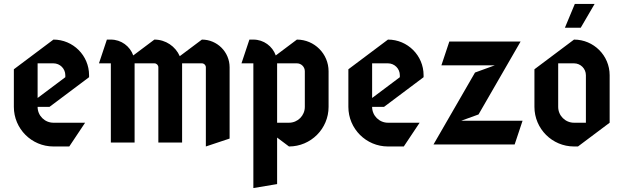

<svg xmlns="http://www.w3.org/2000/svg" viewBox="-20 -720 3150 970"><path d="M170 -400H250C283.1 -400 310 -373.1 310 -340V-330L170 -225ZM250 -520 50 -370V-180C50 -69.6 139.6 20 250 20H330L410 -100H250C205.8 -100 170 -135.8 170 -180H230L430 -330V-340C430 -439.4 349.4 -520 250 -520Z M520 -520 480 -400H540V0H660V-400H760C771 -400 780 -391 780 -380V0H900V-400H1000C1011 -400 1020 -391 1020 -380V20L1140 -20V-380C1140 -457.3 1077.3 -520 1000 -520L888.2 -436.2C866.6 -485.5 817.3 -520 760 -520L653.2 -439.9C636.7 -486.5 592.3 -520 540 -520Z M1380 -400H1480C1502.1 -400 1520 -382.1 1520 -360V-180C1520 -135.8 1484.2 -100 1440 -100H1380ZM1240 -520 1200 -400H1260V230L1380 210V-25L1440 20C1550.4 20 1640 -69.6 1640 -180V-360C1640 -448.3 1568.3 -520 1480 -520L1373.2 -439.9C1356.7 -486.5 1312.3 -520 1260 -520Z M1860 -400H1940C1973.1 -400 2000 -373.1 2000 -340V-330L1860 -225ZM1940 -520 1740 -370V-180C1740 -69.6 1829.6 20 1940 20H2020L2100 -100H1940C1895.8 -100 1860 -135.8 1860 -180H1920L2120 -330V-340C2120 -439.4 2039.4 -520 1940 -520Z M2250 -510 2210 -390H2480L2379.8 -353.5L2170 10H2580L2620 -110H2310L2397.6 -141.8L2610 -510Z M2884 -700 2834 -580H2914L2984 -700ZM2800 -400H2880C2913.1 -400 2940 -373.1 2940 -340V-100H2880C2835.8 -100 2800 -135.8 2800 -180ZM2880 -520 2680 -370V-180C2680 -69.6 2769.6 20 2880 20H2900L3060 -100V-340C3060 -439.4 2979.4 -520 2880 -520Z"/></svg>

Font: Abibas
Style: Medium
Weight: 500
Version: Version 0.3